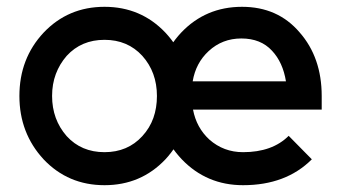

<svg xmlns="http://www.w3.org/2000/svg" viewBox="-20 -532 991 564"><path d="M925 -210V-250Q925 -363 860 -437Q796 -512 691 -512Q584 -512 512 -436Q441 -360 441 -250Q441 -141 514 -64Q587 12 694 12Q820 12 896 -64L828 -133Q780 -85 694 -85Q637 -85 595 -122Q557 -157 547 -210ZM689 -419Q746 -419 779 -383Q811 -349 820 -293H546Q555 -347 593 -382Q633 -419 689 -419ZM287 -415Q355 -415 398 -368Q441 -320 441 -250Q441 -215 430.5 -185.5Q420 -156 398 -132Q355 -85 287 -85Q219 -85 176 -132Q133 -181 133 -250Q133 -285 144 -314.5Q155 -344 176 -368Q219 -415 287 -415ZM287 -512Q180 -512 108 -436Q37 -360 37 -250Q37 -141 108 -64Q180 12 287 12Q394 12 466 -64Q537 -141 537 -250Q537 -360 466 -436Q394 -512 287 -512Z"/></svg>

Font: Unageo
Style: Medium
Weight: 500
Designer: Richard Sepsi
Foundry: Richard Sepsi
Version: Version 2.000